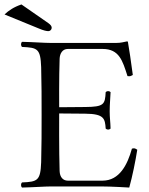

<svg xmlns="http://www.w3.org/2000/svg" viewBox="-84 -838 671 863"><path d="M12.4 -818C-21.8 -806.4 -45.3 -790.7 -63.6 -773L90.4 -710C111.4 -701 125.4 -698 133.4 -698C141.4 -698 148.4 -705 148.4 -713C148.4 -720 144.4 -726 133.4 -734ZM299 -357 182 -356C182 -356 181 -492 184 -574C185 -598 197 -618 221 -618H377C452 -618 467 -565 489 -496C501 -494 503 -496 513 -501C508 -542 493 -641 491 -649C491 -651 490 -652 487 -652C470 -649 461 -645 437 -645H145C115 -645 65 -649 15 -650C9 -644 9 -633 15 -627C85 -624 98 -619 101 -536C103 -454 103 -404 103 -321C103 -238 103 -191 101 -109C98 -26 85 -21 15 -18C9 -12 9 -1 15 5C64 4 117 0 147 0H369C417 0 497 5 497 5C511 -45 525 -114 533 -165C523 -171 522 -173 509 -170C489 -98 453 -26 377 -26H221C199 -26 185 -42 184 -69C181 -153 182 -328 182 -328L299 -327C384 -326.3 388 -305 391 -260C397 -254 407 -254 413 -260C412 -295 409 -307.5 409 -338C409 -371.6 412 -394 413 -424C407 -430 397 -430 391 -424C388 -369 384 -357.7 299 -357Z"/></svg>

Font: Libertinus Serif Display
Style: Regular
Weight: 400
Designer: Philipp H. Poll
Foundry: Khaled Hosny
Version: Version 6.1